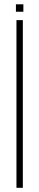

<svg xmlns="http://www.w3.org/2000/svg" viewBox="-20 -896 188 916"><path d="M58.5 0V-800H89V0ZM56 -840V-875.5H91.5V-840Z"/></svg>

Font: Big Shoulders Stencil Display Thin ExtraLight
Style: Regular
Weight: 250
Version: Version 2.001